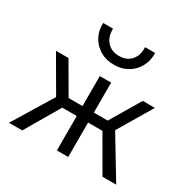

<svg xmlns="http://www.w3.org/2000/svg" viewBox="-165 -919 1085 1085"><g transform="rotate(30 377.0 -377.0)"><path d="M340 0V-224.5H209V-289.5H340V-485H414V-289.5H544.5V-224.5H414V0ZM27.5 0 185.5 -259 54 -485H135.5L266.5 -260.5L114 0ZM637.5 0 487 -260.5 620.5 -485H699.5L568 -263.5L727 0ZM376.5 -580Q325.5 -580 286.5 -602.8Q247.5 -625.5 226 -664.8Q204.5 -704 206.5 -754.5H271Q269 -702 298 -669.8Q327 -637.5 376.5 -637.5Q426 -637.5 454.5 -669.8Q483 -702 480 -754.5H545.5Q547 -704.5 525.5 -665Q504 -625.5 465.2 -602.8Q426.5 -580 376.5 -580Z"/></g></svg>

Font: Geologica Cursive ExtraLight
Style: Regular
Weight: 250
Designer: Sindre Bremnes, Frode Helland
Foundry: Monokrom Skriftforlag AS
Version: Version 1.010;gftools[0.9.28]